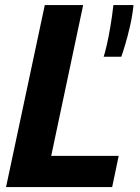

<svg xmlns="http://www.w3.org/2000/svg" viewBox="-20 -758 568 778"><path d="M4.5 0 161.5 -737.5H317L187.5 -126.5H461L434.5 0ZM521 -737.5Q516.5 -693.5 506.5 -650.5Q496.5 -607.5 486.5 -574.5Q476.5 -541.5 471.5 -528H400Q405 -542.5 412.5 -574.8Q420 -607 427.2 -649.8Q434.5 -692.5 439.5 -737.5Z"/></svg>

Font: Epilogue
Style: Bold Italic
Weight: 700
Italic angle: -12°
Designer: Tyler Finck
Foundry: Etcetera Type Co
Version: Version 2.111; ttfautohint (v1.8.3)